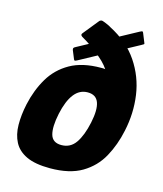

<svg xmlns="http://www.w3.org/2000/svg" viewBox="-104 -756 715 841"><g transform="rotate(15 253.0 -336.0)"><path d="M476 -238Q462 -171 431.5 -115.5Q401 -60 345.5 -27Q290 6 201 6Q134 6 94.5 -12.5Q55 -31 37.5 -64.5Q20 -98 19.5 -142.5Q19 -187 30 -238Q45 -306 77 -360Q109 -414 164.5 -445.5Q220 -477 304 -477Q309 -477 314 -477Q319 -477 323 -476Q313 -491 298 -506Q283 -521 262 -537Q249 -548 232 -560Q215 -572 189 -587Q179 -594 186 -602L241 -670Q244 -675 250 -677Q256 -679 269 -673Q276 -670 283 -667Q290 -664 296 -660Q380 -617 425.5 -549.5Q471 -482 482.5 -401.5Q494 -321 476 -238ZM324 -234Q337 -295 325.5 -326.5Q314 -358 276 -358Q239 -358 214.5 -326.5Q190 -295 177 -234Q164 -172 173.5 -138.5Q183 -105 223 -105Q264 -105 287.5 -139Q311 -173 324 -234ZM194 -481Q186 -477 184 -477.5Q182 -478 180 -482L164 -521Q163 -526 164 -529Q165 -532 173 -536L427 -674Q435 -678 437.5 -678Q440 -678 442 -673L459 -631Q461 -627 459 -625.5Q457 -624 448 -619Z"/></g></svg>

Font: Glory ExtraBold
Style: Italic
Weight: 800
Italic angle: -12°
Version: Version 1.011